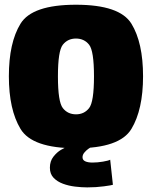

<svg xmlns="http://www.w3.org/2000/svg" viewBox="-20 -622 648 812"><path d="M301.5 5Q116 5 66.8 -76.8Q17.5 -158.5 17.5 -299.5Q17.5 -441.5 66.8 -521.8Q116 -602 301.2 -602Q486.5 -602 535.8 -521.8Q585 -441.5 585 -299.5Q585 -158.5 535.8 -76.8Q486.5 5 301.5 5ZM301.5 -138.5Q336 -138.5 356.8 -164.8Q377.5 -191 377.5 -299Q377.5 -407 356.8 -433Q336 -459 301.2 -459Q266.5 -459 245.8 -433Q225 -407 225 -299Q225 -191 245.8 -164.8Q266.5 -138.5 301.5 -138.5ZM349 170.5Q325 170.5 297.8 167.2Q270.5 164 246.2 155Q222 146 206.5 129.8Q191 113.5 191 87.5Q191 59.5 206 40.5Q221 21.5 238.2 11.5Q255.5 1.5 262.5 0H365Q362 1.5 353.2 7.8Q344.5 14 336.8 23.2Q329 32.5 329 43Q329 55 340.5 60.2Q352 65.5 371 65.5Q392.5 65.5 415.8 61.5Q439 57.5 446 53.5L457.5 159.5Q452.5 161.5 419.5 166Q386.5 170.5 349 170.5Z"/></svg>

Font: Anybody Black
Style: Regular
Weight: 900
Designer: Tyler Finck
Foundry: Etcetera Type Company
Version: Version 1.010; ttfautohint (v1.8.3) -l 8 -r 50 -G 200 -x 14 